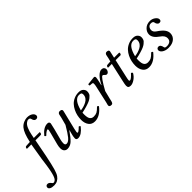

<svg xmlns="http://www.w3.org/2000/svg" viewBox="-35 -1564 2667 2667"><g transform="rotate(-45 1299.0 -230.0)"><path d="M188 -390.1H106Q100.1 -390.1 100.1 -392.1Q100.1 -397 104 -409.2Q107.9 -425.3 131.8 -425.8L198.2 -429.2Q229 -577.1 276.9 -633.8Q304.7 -667 342.8 -682.6Q380.9 -698.2 408.2 -698.2Q460 -698.2 491.7 -676.5Q523.4 -654.8 523.4 -623.5Q523.4 -612.8 514.4 -601.3Q505.4 -589.8 485.4 -589.8Q448.2 -589.8 438.5 -639.2Q435.5 -653.8 426.8 -659.4Q418 -665 399.9 -665Q382.8 -665 358.4 -645.5Q334 -626 316.9 -585Q297.9 -542 287.1 -485.8L275.9 -429.2H386.2Q393.1 -429.2 393.1 -423.8L388.2 -401.9Q385.3 -389.6 361.8 -390.1H269L266.1 -373Q249.5 -280.3 218.8 -129.9Q189.5 12.7 170.2 79.3Q150.9 146 129.9 174.8Q85 237.8 14.2 237.8Q-33.2 237.8 -55.9 224.4Q-78.6 210.9 -78.6 191.9Q-78.6 177.2 -69.6 166.5Q-60.5 155.8 -41.5 155.8Q-26.4 155.8 -12.7 166Q1 176.3 8.8 188.5Q19 205.1 33.2 205.1Q44.4 205.1 57.4 196.5Q70.3 188 78.6 174.8Q84 166.5 89.1 154.3Q94.2 142.1 98.4 129.9Q102.5 117.7 107.2 99.4Q111.8 81.1 114.7 67.6Q117.7 54.2 121.6 31.5Q125.5 8.8 127.7 -3.7Q129.9 -16.1 133.5 -41Q137.2 -65.9 138.4 -75.7Q139.6 -85.4 143.1 -110.4Q146.5 -135.3 147 -141.1Q155.8 -205.1 188 -390.1Z M819.8 -352.1 764.2 -124Q752.9 -76.2 752.9 -66.9Q752.9 -49.8 763.2 -49.8Q771 -49.8 790 -64.5Q809.1 -79.1 828.1 -100.1Q845.2 -100.1 851.1 -83Q777.8 9.8 711.9 9.8Q674.8 9.8 674.8 -22.9Q674.8 -55.2 691.9 -115.2L703.1 -153.8L700.2 -155.8Q639.2 -66.9 597.2 -28.6Q555.2 9.8 501 9.8Q472.2 9.8 453.1 -10Q434.1 -29.8 434.1 -69.8Q434.1 -99.6 443.8 -137.2L487.8 -305.2Q501 -353 501 -361.8Q501 -378.9 490.7 -378.9Q482.9 -378.9 461.4 -364.5Q439.9 -350.1 421.9 -329.1Q404.8 -329.1 398.9 -346.2Q472.2 -439 549.8 -439Q585.9 -439 585.9 -405.8Q585.9 -397.9 564.9 -314L522 -150.9Q513.2 -115.7 513.2 -86.9Q513.2 -49.8 543 -49.8Q578.1 -49.8 616.5 -95.9Q654.8 -142.1 715.8 -247.1L745.1 -356.9Q747.1 -364.7 751 -384.8Q754.9 -404.8 757.3 -413.3Q759.8 -421.9 768.8 -430.4Q777.8 -439 791 -439Q833 -439 833 -412.1Q833 -407.2 830.6 -396Q828.1 -384.8 824.5 -371.3Q820.8 -357.9 819.8 -352.1Z M1189.9 -370.1Q1189.9 -392.1 1179 -400.1Q1168 -408.2 1141.1 -408.2Q1051.8 -408.2 1008.8 -237.3Q1041 -241.2 1069.8 -249.8Q1098.6 -258.3 1127.2 -273.2Q1155.8 -288.1 1172.9 -313.2Q1189.9 -338.4 1189.9 -370.1ZM1002 -199.2Q1001 -191.4 1001 -165Q1001 -101.1 1020.5 -75.4Q1040 -49.8 1076.9 -49.8Q1113.8 -49.8 1138.9 -62.5Q1164.1 -75.2 1205.1 -117.2Q1221.2 -117.2 1228 -101.1Q1142.1 9.8 1041 9.8Q981 9.8 949.5 -32.7Q918 -75.2 918 -142.1Q918 -181.2 926.5 -221.7Q935.1 -262.2 954.6 -301.5Q974.1 -340.8 1002 -370.8Q1029.8 -400.9 1071.8 -419.9Q1113.8 -439 1164.1 -439Q1211.9 -439 1235.4 -414.6Q1258.8 -390.1 1258.8 -365.2Q1258.8 -352.1 1258.3 -345.9Q1257.8 -339.8 1253.4 -325Q1249 -310.1 1240 -299.6Q1231 -289.1 1212.4 -273.9Q1193.8 -258.8 1167.5 -247.3Q1141.1 -235.8 1098.6 -223.1Q1056.2 -210.4 1002 -199.2Z M1457 -285.2 1460.9 -284.2Q1494.1 -355 1534.9 -397Q1575.7 -439 1612.8 -439Q1638.7 -439 1651.9 -424.6Q1665 -410.2 1665 -392.1Q1665 -371.1 1651.9 -353.5Q1638.7 -335.9 1619.6 -335.9Q1603.5 -335.9 1585.9 -356.9Q1576.2 -369.1 1564.9 -369.1Q1537.1 -369.1 1438 -189L1408.7 -71.8Q1406.7 -64.5 1403.6 -48.8Q1400.4 -33.2 1398.2 -25.6Q1396 -18.1 1391.4 -8.3Q1386.7 1.5 1379.9 5.6Q1373 9.8 1362.8 9.8Q1324.7 9.8 1324.7 -17.1Q1324.7 -23.9 1326.9 -32.5Q1329.1 -41 1332.5 -52.7Q1335.9 -64.5 1337.4 -71.8L1393.1 -320.8Q1399.9 -348.6 1399.9 -372.1Q1399.9 -390.1 1381.8 -392.1L1341.8 -395Q1330.6 -411.1 1340.8 -422.9Q1442.9 -436 1460.9 -436Q1482.4 -436 1482.4 -411.1Q1482.4 -397 1465.3 -320.3Z M1778.8 -429.2 1792 -479Q1793.9 -486.8 1797.4 -506.3Q1800.8 -525.9 1803.7 -534.9Q1806.6 -543.9 1814.7 -552.5Q1822.8 -561 1835.9 -561Q1876 -561 1876 -534.2Q1876 -532.2 1862.8 -474.1L1852.5 -429.2H1951.7Q1959.5 -423.3 1955.1 -408.7Q1950.7 -394 1941.9 -390.1H1843.8L1784.7 -127Q1773.4 -78.1 1773.7 -64Q1773.9 -49.8 1786.6 -49.8Q1811.5 -49.8 1866.7 -111.8Q1884.8 -111.8 1888.7 -92.8Q1863.8 -47.9 1821.3 -19Q1778.8 9.8 1743.7 9.8Q1718.8 9.8 1706.8 0Q1694.8 -9.8 1694.8 -36.1Q1694.8 -56.2 1709 -118.2L1769.5 -390.1H1699.7Q1693.8 -390.1 1693.8 -392.1Q1693.8 -397 1697.8 -409.2Q1701.7 -425.3 1725.6 -425.8Z M2254.4 -370.1Q2254.4 -392.1 2243.4 -400.1Q2232.4 -408.2 2205.6 -408.2Q2116.2 -408.2 2073.2 -237.3Q2105.5 -241.2 2134.3 -249.8Q2163.1 -258.3 2191.7 -273.2Q2220.2 -288.1 2237.3 -313.2Q2254.4 -338.4 2254.4 -370.1ZM2066.4 -199.2Q2065.4 -191.4 2065.4 -165Q2065.4 -101.1 2085 -75.4Q2104.5 -49.8 2141.4 -49.8Q2178.2 -49.8 2203.4 -62.5Q2228.5 -75.2 2269.5 -117.2Q2285.6 -117.2 2292.5 -101.1Q2206.5 9.8 2105.5 9.8Q2045.4 9.8 2013.9 -32.7Q1982.4 -75.2 1982.4 -142.1Q1982.4 -181.2 1991 -221.7Q1999.5 -262.2 2019 -301.5Q2038.6 -340.8 2066.4 -370.8Q2094.2 -400.9 2136.2 -419.9Q2178.2 -439 2228.5 -439Q2276.4 -439 2299.8 -414.6Q2323.2 -390.1 2323.2 -365.2Q2323.2 -352.1 2322.8 -345.9Q2322.3 -339.8 2317.9 -325Q2313.5 -310.1 2304.4 -299.6Q2295.4 -289.1 2276.9 -273.9Q2258.3 -258.8 2231.9 -247.3Q2205.6 -235.8 2163.1 -223.1Q2120.6 -210.4 2066.4 -199.2Z M2474.1 9.8Q2424.3 6.8 2391.8 -16.1Q2359.4 -39.1 2359.4 -67.9Q2359.4 -80.1 2368.4 -91.6Q2377.4 -103 2396.5 -103Q2416.5 -103 2428.5 -86.9Q2440.4 -70.8 2443.4 -49.8Q2445.3 -33.7 2455.3 -28.3Q2465.3 -22.9 2486.3 -22.9Q2523.4 -22.9 2547.4 -40.5Q2571.3 -58.1 2571.3 -97.2Q2571.3 -146 2510.3 -187Q2423.3 -246.1 2423.3 -314Q2423.3 -362.8 2462.4 -400.9Q2501.5 -439 2563.5 -439Q2608.4 -439 2642.8 -413.1Q2677.2 -387.2 2677.2 -358.9Q2677.2 -324.7 2641.1 -325.2Q2623 -325.2 2610.1 -341.1Q2597.2 -356.9 2595.2 -377Q2591.3 -405.8 2550.3 -405.8Q2520.5 -405.8 2503.9 -384.8Q2487.3 -363.8 2487.3 -335Q2487.3 -298.8 2527.3 -272Q2593.3 -228 2619.9 -191.9Q2646.5 -155.8 2646.5 -118.2Q2646.5 -61 2604 -25.6Q2561.5 9.8 2489.3 9.8Z"/></g></svg>

Font: Linux Libertine
Style: Italic
Weight: 400
Italic angle: -12°
Designer: Philipp H. Poll
Foundry: Philipp H. Poll
Version: Version 5.1.6 ; ttfautohint (v0.9)